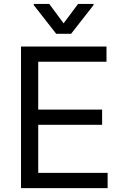

<svg xmlns="http://www.w3.org/2000/svg" viewBox="-20 -966 638 986"><path d="M87.9 0V-727.1H526.9V-648.9H176.3V-403.3H504.4V-325.2H176.3V-78.1H532.7V0ZM232.9 -945.8 306.6 -846.2 380.9 -945.8H460.4V-939.9L345.2 -792.5H268.6L153.3 -939.9V-945.8Z"/></svg>

Font: Sahel VF Regular
Style: Regular
Weight: 400
Foundry: Saber Rastikerdar (saber.rastikerdar@gmail.com)
Version: Version 3.4.0